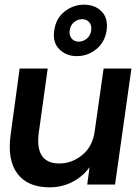

<svg xmlns="http://www.w3.org/2000/svg" viewBox="-20 -789 582 821"><path d="M192 12Q98 12 54 -47Q10 -106 26 -217L64 -496H184L146 -223Q128 -90 234 -90Q287 -90 331.5 -126Q376 -162 385 -228L423 -496H542L472 0H353L363 -74Q334 -34 289.5 -11Q245 12 192 12ZM308 -549Q263 -549 233.5 -578.5Q204 -608 212 -659Q219 -711 256.5 -740Q294 -769 339 -769Q386 -769 414.5 -740Q443 -711 436 -659Q428 -608 391.5 -578.5Q355 -549 308 -549ZM317 -611Q336 -611 351.5 -624Q367 -637 370 -659Q373 -681 361.5 -694Q350 -707 331 -707Q312 -707 296.5 -694Q281 -681 278 -659Q275 -637 286.5 -624Q298 -611 317 -611Z"/></svg>

Font: Host Grotesk SemiBold
Style: Italic
Weight: 600
Italic angle: -8°
Designer: Doğukan Karapınar based on Poppins by Indian Type Foundry, Jonny Pinhorn
Foundry: Element Type
Version: Version 1.001; ttfautohint (v1.8.4.7-5d5b)